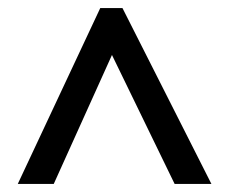

<svg xmlns="http://www.w3.org/2000/svg" viewBox="-20 -737 566 475"><path d="M24 -282H113L257 -601L412 -282H503L283 -717H228Z"/></svg>

Font: Noto Sans Lao Looped SemiCondensed Medium
Style: Regular
Weight: 500
Width: 4
Designer: Mark Frömberg, Ben Mitchell
Foundry: The Fontpad Ltd
Version: Version 1.002